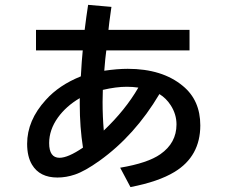

<svg xmlns="http://www.w3.org/2000/svg" viewBox="-20 -699 950 784"><path d="M127 -577.1H325.7Q332.5 -632.3 339.8 -679.2L435.1 -670.9L434.1 -664.6Q424.3 -596.2 422.9 -577.1H753.9V-493.2H414.1Q409.7 -462.4 405.8 -410.2Q459 -418 501.5 -418Q642.6 -418 726.6 -348.1Q797.9 -289.6 797.9 -187Q797.9 -61 692.9 2.9Q627 43 512.7 64.9L470.7 -14.2Q583.5 -33.2 634.8 -69.3Q700.7 -115.2 700.7 -190.9Q700.7 -232.4 677.2 -269Q658.7 -297.9 630.9 -314.9Q530.3 -145.5 386.2 -42.5Q326.7 0 286.1 13.7Q250.5 25.9 214.4 25.9Q142.1 25.9 110.8 -26.4Q90.8 -59.6 90.8 -111.8Q90.8 -207.5 167 -291Q221.2 -351.6 310.1 -387.2Q314 -456.5 317.9 -493.2H127ZM305.7 -298.3Q250 -265.6 216.3 -218.8Q180.7 -168.9 180.7 -114.7Q180.7 -54.7 223.1 -54.7Q257.8 -54.7 318.8 -96.2Q305.7 -180.2 305.7 -272.5Q305.7 -282.2 305.7 -298.3ZM399.9 -332Q398.9 -311 398.9 -282.7Q398.9 -222.7 403.8 -166Q492.2 -250 544.9 -341.3Q521 -344.7 498 -344.7Q454.1 -344.7 399.9 -332Z"/></svg>

Font: FORM UDPGothic
Style: Bold
Weight: 700
Foundry: Pronama LLC
Version: Version 1.051